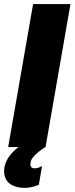

<svg xmlns="http://www.w3.org/2000/svg" viewBox="-26 -720 365 940"><path d="M14 0H65C29 26 3 61 -4 98C-14 156 17 193 78 199C104 202 131 198 164 185L180 92C168 101 152 105 139 104C124 102 121 89 124 74C128 46 173 15 196 0H197L319 -700H136Z"/></svg>

Font: Fixel Text 20240404 ExtraBold
Style: Italic
Weight: 800
Width: 4
Italic angle: -10°
Designer: AlfaBravo + MacPaw
Foundry: Kyrylo Tkachov, Marchela Mozhyna, Serhii Makarenko, Maria Weinstein, Zakhar Kryvoshyya
Version: Version 1.211;Glyphs 3.2 (3225)